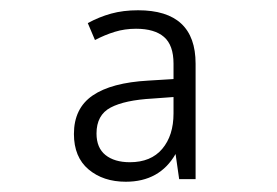

<svg xmlns="http://www.w3.org/2000/svg" viewBox="-20 -743 540 374"><path d="M225 -389Q181 -389 152.5 -413Q124 -437 124 -482Q124 -532 160.5 -557Q197 -582 269 -586L318 -589V-619Q318 -655 299.5 -671Q281 -687 245 -687Q223 -687 203.5 -681Q184 -675 165 -665L151 -698Q173 -710 196.5 -716.5Q220 -723 249 -723Q361 -723 361 -619V-394H329L322 -443Q291 -389 225 -389ZM233 -427Q274 -427 296 -453Q318 -479 318 -522V-554L277 -551Q223 -548 195.5 -533.5Q168 -519 168 -483Q168 -455 185.5 -441Q203 -427 233 -427Z"/></svg>

Font: Noto Sans Mono ExtraCondensed Light
Style: Regular
Weight: 300
Width: 2
Designer: Monotype Design Team
Foundry: Monotype Imaging Inc.
Version: Version 2.014; ttfautohint (v1.8.4.7-5d5b)